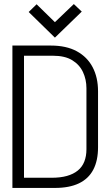

<svg xmlns="http://www.w3.org/2000/svg" viewBox="-20 -924 537 944"><path d="M382 -867 343 -904 250 -815 160 -903 121 -865 250 -739ZM230 -700H41V0H250Q321 0 368 -22.5Q415 -45 438.5 -89.5Q462 -134 462 -200V-475Q462 -543 435.5 -593.5Q409 -644 357.5 -672Q306 -700 230 -700ZM233 -50H98V-650H240Q299 -650 335 -628Q371 -606 388 -569.5Q405 -533 405 -490V-190Q405 -156 394.5 -129.5Q384 -103 362.5 -85.5Q341 -68 309 -59Q277 -50 233 -50Z"/></svg>

Font: Advent Pro
Style: Regular
Weight: 400
Designer: VivaRado, Andreas Kalpakidis
Foundry: VivaRado, Andreas Kalpakidis
Version: Version 3.000